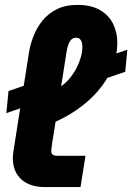

<svg xmlns="http://www.w3.org/2000/svg" viewBox="-20 -763 539 783"><path d="M6 -301.7 14.7 -391.7 117.7 -427 109 -337.3ZM337.3 -418 337.3 -504.7 499.3 -560.3 490.7 -470.3ZM164.7 0Q101.3 0 66.8 -31.7Q32.3 -63.3 32.3 -118.7Q32.3 -126 33.3 -133.7Q34.3 -141.3 35.3 -149.7L98 -547.7Q103 -580.3 116 -614.3Q129 -648.3 152.2 -677.7Q175.3 -707 210.8 -725Q246.3 -743 296.3 -743Q352.3 -743 388.2 -721.8Q424 -700.7 441.2 -665.8Q458.3 -631 458.3 -589.7Q458.3 -535 437.5 -485Q416.7 -435 379.2 -391.7Q341.7 -348.3 291.7 -314.2Q241.7 -280 184 -257L196.3 -393Q235.7 -409.7 262.2 -441.2Q288.7 -472.7 302.3 -508.3Q316 -544 316 -571.3Q316 -589 309.7 -599.2Q303.3 -609.3 290.3 -609.3Q274.7 -609.3 265.8 -595.5Q257 -581.7 252.3 -556.7L192 -174Q191 -167 190 -159.2Q189 -151.3 189 -146.7Q189 -136.3 195.3 -132Q201.7 -127.7 212 -127.7H328.7L308.3 0Z"/></svg>

Font: MuseoModerno Thin
Style: Italic
Weight: 100
Italic angle: -9°
Designer: Pablo Cosgaya, Héctor Gatti, Marcela Romero, and the Authors of The MuseoModerno Project.
Foundry: Omnibus-Type Team
Version: Version 1.003